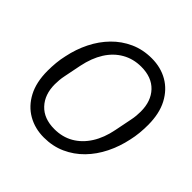

<svg xmlns="http://www.w3.org/2000/svg" viewBox="-184 -873 1047 1047"><g transform="rotate(45 339.5 -349.0)"><path d="M298 12Q229 12 174 -19.5Q119 -51 87 -111.5Q55 -172 55 -260Q55 -292 58 -323Q61 -354 68 -384Q82 -452 111.5 -511Q141 -570 184.5 -614.5Q228 -659 284.5 -684.5Q341 -710 409 -710Q479 -710 533.5 -678.5Q588 -647 620 -586.5Q652 -526 652 -438Q652 -407 649 -375.5Q646 -344 639 -314Q625 -247 595.5 -187.5Q566 -128 522.5 -83.5Q479 -39 422.5 -13.5Q366 12 298 12ZM306 -61Q368 -61 416.5 -89Q465 -117 498 -169Q531 -221 545 -293L565 -393Q569 -412 570.5 -429.5Q572 -447 572 -462Q572 -542 527 -589.5Q482 -637 401 -637Q340 -637 291 -609Q242 -581 209.5 -529.5Q177 -478 162 -405L142 -305Q138 -286 136.5 -268.5Q135 -251 135 -236Q135 -157 180 -109Q225 -61 306 -61Z"/></g></svg>

Font: IBM Plex Sans Var
Style: Italic
Weight: 400
Italic angle: -11.31°
Designer: Mike Abbink, Paul van der Laan, Pieter van Rosmalen
Foundry: Bold Monday
Version: Version 1.001